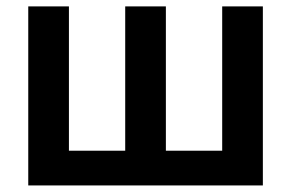

<svg xmlns="http://www.w3.org/2000/svg" viewBox="-20 -565 884 585"><path d="M190 -545.5V-105.8H361.5V-545.5H485.4V-105.8H657V-545.5H780.9V0H66.1V-545.5Z"/></svg>

Font: Interop SemBd
Style: Regular
Weight: 600
Designer: Rasmus Andersson, Google, Jang Haemin
Foundry: jhaemin
Version: Version 1.008